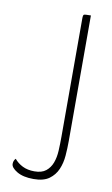

<svg xmlns="http://www.w3.org/2000/svg" viewBox="-83 -744 463 797"><g transform="rotate(10 149.0 -345.0)"><path d="M201 -682Q201 -696 205 -698Q209 -700 234 -700V-171Q234 -141 231.5 -109Q229 -77 217.5 -50.5Q206 -24 182.5 -7Q159 10 117 10Q73 10 47 -5.5Q21 -21 21 -37Q21 -51 30 -60Q44 -43 65 -32.5Q86 -22 115 -22Q146 -22 163.5 -36Q181 -50 189.5 -72.5Q198 -95 199.5 -124Q201 -153 201 -184Z"/></g></svg>

Font: Yanone Kaffeesatz Thin
Style: Regular
Weight: 250
Designer: Yanone
Foundry: Yanone Font Production. Not for release.
Version: Version 1.002